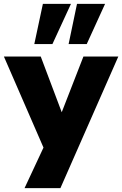

<svg xmlns="http://www.w3.org/2000/svg" viewBox="-30 -785 627 985"><path d="M96 180 210 -64V11L-10 -495H179L300 -174H273L398 -495H577L280 180ZM322 -559 365 -765H509L415 -559ZM146 -559 190 -765H334L239 -559Z"/></svg>

Font: Nunito Sans 11pt Black
Style: Regular
Weight: 900
Version: Version 3.101;gftools[0.9.27]